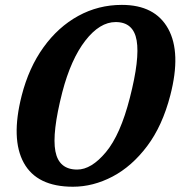

<svg xmlns="http://www.w3.org/2000/svg" viewBox="-20 -732 720 766"><path d="M466 -712.5Q598.5 -712.5 651 -617.2Q703.5 -522 659.5 -352Q628 -230 567 -149Q506 -68 428.8 -27.5Q351.5 13 271 13Q127.5 13 75 -82.2Q22.5 -177.5 66.5 -350.5Q95 -462 153.5 -543.2Q212 -624.5 292.2 -668.5Q372.5 -712.5 466 -712.5ZM498 -341.5Q538 -497 525.2 -570.5Q512.5 -644 441.5 -644Q378 -644 320.5 -570Q263 -496 228.5 -364Q187 -201.5 201 -128.5Q215 -55.5 288 -55.5Q344.5 -55.5 402.5 -125Q460.5 -194.5 498 -341.5Z"/></svg>

Font: Fraunces 9pt SuperSoft SemiBold
Style: Italic
Weight: 600
Italic angle: -16°
Version: Version 1.000;[0bf87f6ff]